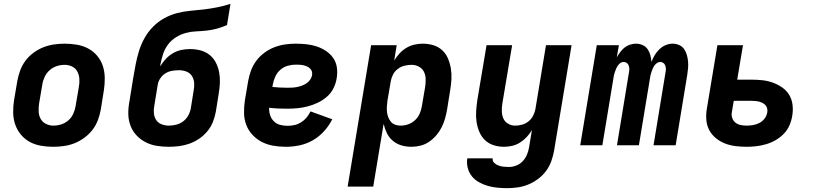

<svg xmlns="http://www.w3.org/2000/svg" viewBox="-20 -755 4240 998"><path d="M257 8Q224 8 192.5 2.5Q161 -3 134.5 -17.5Q108 -32 88.5 -55.5Q69 -79 59 -108Q49 -137 48.5 -169.5Q48 -202 53 -234L70 -334Q75 -362 85 -389Q95 -416 112.5 -439.5Q130 -463 154.5 -481Q179 -499 206 -509.5Q233 -520 261 -524Q289 -528 316 -528Q349 -528 380.5 -522.5Q412 -517 439 -502.5Q466 -488 485.5 -464.5Q505 -441 514.5 -412Q524 -383 524.5 -350.5Q525 -318 520 -286L504 -186Q499 -158 489 -131Q479 -104 461 -80.5Q443 -57 418.5 -39Q394 -21 367.5 -10.5Q341 0 312.5 4Q284 8 257 8ZM257 -102Q278 -102 298.5 -108.5Q319 -115 335.5 -129.5Q352 -144 361 -164Q370 -184 373 -204L390 -304Q394 -325 392.5 -345.5Q391 -366 382 -383Q373 -400 355 -409Q337 -418 317 -418Q296 -418 275.5 -411.5Q255 -405 238.5 -390.5Q222 -376 212.5 -356Q203 -336 200 -316L183 -216Q180 -195 181 -174.5Q182 -154 191.5 -137Q201 -120 219 -111Q237 -102 257 -102Z M857 8Q825 8 794.5 3Q764 -2 737.5 -15.5Q711 -29 690.5 -50.5Q670 -72 659 -100Q648 -128 647 -159.5Q646 -191 652 -223L673 -353Q679 -388 685.5 -422Q692 -456 702.5 -490Q713 -524 731 -556.5Q749 -589 775 -615.5Q801 -642 833.5 -660Q866 -678 901 -687Q936 -696 970.5 -699Q1005 -702 1039.5 -706Q1074 -710 1109 -717Q1144 -724 1178 -735L1160 -625Q1134 -613 1107.5 -606Q1081 -599 1054 -596Q1027 -593 1000.5 -592Q974 -591 947 -584Q920 -577 895 -561.5Q870 -546 853 -523Q836 -500 827.5 -473.5Q819 -447 814 -421L813 -410Q825 -431 842 -449Q859 -467 880 -479Q901 -491 923.5 -495.5Q946 -500 968 -500Q996 -500 1022.5 -493Q1049 -486 1069.5 -469.5Q1090 -453 1102 -429.5Q1114 -406 1119 -380Q1124 -354 1123 -326Q1122 -298 1117 -269L1102 -175Q1097 -148 1087 -122Q1077 -96 1058.5 -73.5Q1040 -51 1016 -34.5Q992 -18 965.5 -8.5Q939 1 911.5 4.5Q884 8 857 8ZM858 -102Q877 -102 896.5 -107Q916 -112 932.5 -124.5Q949 -137 959 -155.5Q969 -174 972 -193L987 -287Q991 -307 989 -326.5Q987 -346 977 -361Q967 -376 949 -383Q931 -390 911 -390Q893 -390 875 -387Q857 -384 841 -374.5Q825 -365 814 -349Q803 -333 800 -315L782 -205Q778 -185 780 -165.5Q782 -146 792 -131Q802 -116 820 -109Q838 -102 858 -102Z M1466 8Q1433 8 1401 2.5Q1369 -3 1341.5 -17Q1314 -31 1292.5 -54Q1271 -77 1260 -106Q1249 -135 1248.5 -168Q1248 -201 1253 -234L1270 -334Q1275 -362 1285 -389Q1295 -416 1312.5 -439.5Q1330 -463 1354.5 -481Q1379 -499 1406.5 -509.5Q1434 -520 1461.5 -524Q1489 -528 1517 -528Q1545 -528 1573 -525Q1601 -522 1626.5 -513.5Q1652 -505 1674.5 -490Q1697 -475 1712 -453.5Q1727 -432 1731 -404.5Q1735 -377 1730 -348Q1726 -322 1713.5 -296.5Q1701 -271 1679 -252Q1657 -233 1631.5 -221Q1606 -209 1579.5 -202Q1553 -195 1526 -192.5Q1499 -190 1473 -190Q1449 -190 1425.5 -191Q1402 -192 1379 -195Q1378 -175 1384 -156.5Q1390 -138 1403.5 -124.5Q1417 -111 1436 -106Q1455 -101 1475 -101Q1493 -101 1511 -105Q1529 -109 1545 -119Q1561 -129 1573.5 -144Q1586 -159 1594 -176L1707 -135Q1690 -101 1664 -72.5Q1638 -44 1605.5 -25.5Q1573 -7 1537 0.5Q1501 8 1466 8ZM1473 -299Q1485 -299 1497.5 -299.5Q1510 -300 1523 -302.5Q1536 -305 1548.5 -309.5Q1561 -314 1572.5 -321.5Q1584 -329 1592 -340.5Q1600 -352 1602 -364Q1604 -375 1601 -384Q1598 -393 1591 -399.5Q1584 -406 1575 -410Q1566 -414 1556.5 -416Q1547 -418 1537 -418.5Q1527 -419 1517 -419Q1496 -419 1475 -413Q1454 -407 1437 -392Q1420 -377 1411 -357Q1402 -337 1398 -316L1396 -303Q1416 -301 1434.5 -300Q1453 -299 1473 -299Z M1787 215 1909 -520H2042L2029 -440Q2041 -460 2056.5 -477Q2072 -494 2092 -506Q2112 -518 2134 -523Q2156 -528 2177 -528Q2206 -528 2232.5 -520Q2259 -512 2278.5 -494Q2298 -476 2308.5 -451Q2319 -426 2323.5 -399Q2328 -372 2326.5 -343.5Q2325 -315 2320 -286L2304 -186Q2300 -163 2293.5 -139.5Q2287 -116 2276 -94Q2265 -72 2248.5 -52.5Q2232 -33 2211 -18.5Q2190 -4 2166 2Q2142 8 2119 8Q2091 8 2066 0.5Q2041 -7 2021.5 -23.5Q2002 -40 1991 -63Q1980 -86 1974 -111L1920 215ZM2062 -102Q2082 -102 2102 -109Q2122 -116 2137.5 -130.5Q2153 -145 2161.5 -164.5Q2170 -184 2173 -204L2190 -304Q2193 -324 2192.5 -344.5Q2192 -365 2183.5 -382Q2175 -399 2157.5 -408.5Q2140 -418 2120 -418Q2102 -418 2083 -413.5Q2064 -409 2048 -397Q2032 -385 2023 -367.5Q2014 -350 2011 -332L1994 -232Q1992 -217 1991 -202Q1990 -187 1991.5 -173Q1993 -159 1998 -146Q2003 -133 2011.5 -122.5Q2020 -112 2033.5 -107Q2047 -102 2062 -102Z M2616 223Q2590 223 2564.5 220.5Q2539 218 2515 211Q2491 204 2469.5 192Q2448 180 2433 161.5Q2418 143 2411.5 118.5Q2405 94 2409 68H2541Q2539 82 2549 91.5Q2559 101 2571.5 105.5Q2584 110 2597.5 111.5Q2611 113 2625 113Q2644 113 2663.5 105.5Q2683 98 2697 83Q2711 68 2719 49Q2727 30 2730 11L2745 -79Q2733 -59 2717.5 -42.5Q2702 -26 2683 -14Q2664 -2 2642.5 3Q2621 8 2600 8Q2571 8 2545 -0.5Q2519 -9 2500.5 -27Q2482 -45 2471.5 -70Q2461 -95 2457 -122Q2453 -149 2455 -177.5Q2457 -206 2461 -234L2509 -520H2642L2591 -216Q2588 -196 2588.5 -176Q2589 -156 2596.5 -139Q2604 -122 2621 -112Q2638 -102 2658 -102Q2676 -102 2694 -107Q2712 -112 2727 -124Q2742 -136 2751 -153.5Q2760 -171 2763 -188L2818 -520H2951L2860 29Q2855 56 2845.5 83Q2836 110 2818.5 133.5Q2801 157 2777 175Q2753 193 2726 204Q2699 215 2671.5 219Q2644 223 2616 223Z M2996 0 3082 -520H3197L3186 -457Q3194 -471 3204 -484.5Q3214 -498 3226.5 -508Q3239 -518 3255 -523Q3271 -528 3286 -528Q3304 -528 3320.5 -520.5Q3337 -513 3346.5 -499Q3356 -485 3360.5 -468Q3365 -451 3366 -433Q3373 -451 3383 -468Q3393 -485 3407.5 -499Q3422 -513 3440 -520.5Q3458 -528 3476 -528Q3494 -528 3510 -521Q3526 -514 3535.5 -500.5Q3545 -487 3550 -470Q3555 -453 3556.5 -435.5Q3558 -418 3556.5 -400Q3555 -382 3552 -364L3492 0H3377L3440 -383Q3442 -392 3441 -400.5Q3440 -409 3437 -416.5Q3434 -424 3427 -428.5Q3420 -433 3411 -433Q3403 -433 3395 -427.5Q3387 -422 3381.5 -414Q3376 -406 3372.5 -397.5Q3369 -389 3366 -380.5Q3363 -372 3361 -363Q3359 -354 3358 -345L3301 0H3187L3250 -383Q3252 -392 3251 -400.5Q3250 -409 3247 -416.5Q3244 -424 3237 -428.5Q3230 -433 3221 -433Q3212 -433 3204.5 -427.5Q3197 -422 3191.5 -414Q3186 -406 3182.5 -397.5Q3179 -389 3176 -380.5Q3173 -372 3171 -363Q3169 -354 3168 -345L3111 0Z M3861 8Q3832 8 3803.5 4.5Q3775 1 3749 -9Q3723 -19 3701.5 -36.5Q3680 -54 3667 -78Q3654 -102 3651.5 -131Q3649 -160 3654 -189L3709 -520H3842L3812 -341H3885Q3914 -341 3942.5 -338Q3971 -335 3997 -325.5Q4023 -316 4045.5 -300.5Q4068 -285 4082 -262Q4096 -239 4099.5 -210.5Q4103 -182 4098 -153Q4094 -128 4083.5 -103.5Q4073 -79 4054 -59.5Q4035 -40 4011.5 -26.5Q3988 -13 3962.5 -5.5Q3937 2 3911.5 5Q3886 8 3861 8ZM3862 -102Q3878 -102 3895 -105Q3912 -108 3927.5 -116Q3943 -124 3954 -138.5Q3965 -153 3968 -170Q3970 -180 3968 -190Q3966 -200 3959.5 -207.5Q3953 -215 3944.5 -219.5Q3936 -224 3926.5 -226.5Q3917 -229 3906.5 -230Q3896 -231 3886 -231H3794L3784 -171Q3781 -155 3786.5 -140.5Q3792 -126 3803.5 -117Q3815 -108 3830.5 -105Q3846 -102 3862 -102Z"/></svg>

Font: Iosevka Extrabold Extended
Style: Italic
Weight: 800
Width: 7
Italic angle: -9°
Monospace: yes
Designer: Belleve Invis
Foundry: Belleve Invis
Version: Version 32.5.0; ttfautohint (v1.8.4)